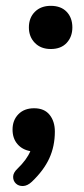

<svg xmlns="http://www.w3.org/2000/svg" viewBox="-20 -514 288 658"><path d="M154 -346Q120 -346 99.5 -367Q79 -388 79 -420Q79 -453 99.5 -473.5Q120 -494 154 -494Q189 -494 208.5 -473.5Q228 -453 228 -420Q228 -388 208.5 -367Q189 -346 154 -346ZM89 109Q74 123 59 123.5Q44 124 34.5 115Q25 106 25 92Q25 78 40 64Q72 33 84 4Q56 -1 39.5 -20.5Q23 -40 23 -70Q23 -102 43 -122.5Q63 -143 97 -143Q132 -143 150 -120.5Q168 -98 168 -63Q168 -13 149 28.5Q130 70 89 109Z"/></svg>

Font: Nunito
Style: Bold Italic
Weight: 700
Italic angle: -9°
Designer: Vernon Adams
Foundry: Vernon Adams
Version: Version 3.601; ttfautohint (v1.8.2.53-6de2)